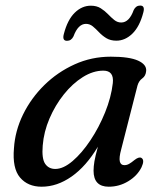

<svg xmlns="http://www.w3.org/2000/svg" viewBox="-20 -678 588 708"><path d="M427 -127.5Q418.5 -96.5 421.8 -82.8Q425 -69 438.5 -69Q448 -69 456.2 -73.8Q464.5 -78.5 476 -88Q492 -100.5 501 -96Q514.5 -88.5 502 -61.5Q486.5 -30 453.2 -9.8Q420 10.5 381 10.5Q325 10.5 325 -48.5Q325 -64 328.2 -83.2Q331.5 -102.5 341 -137Q297.5 -64.5 244 -27Q190.5 10.5 133.5 10.5Q82.5 10.5 53.8 -23.5Q25 -57.5 31.5 -131.5Q35.5 -195.5 65 -255.8Q94.5 -316 143.2 -364Q192 -412 254.8 -440.5Q317.5 -469 388.5 -469Q457 -469 489 -454.5Q521 -440 519 -416.5Q517.5 -398 504.8 -389Q492 -380 487 -362.5ZM137.5 -141Q133.5 -93 146.5 -74Q159.5 -55 184 -55Q213.5 -55 247.8 -84.2Q282 -113.5 313.5 -160.8Q345 -208 367.5 -263.5Q390 -319 396 -371.5Q401 -417.5 361 -417.5Q323.5 -417.5 285.5 -393.8Q247.5 -370 215.5 -330Q183.5 -290 162.5 -241Q141.5 -192 137.5 -141ZM409 -528Q387.5 -528 372.2 -537.2Q357 -546.5 345.2 -559Q333.5 -571.5 322.2 -580.8Q311 -590 297 -590Q268 -590 251 -544Q243 -527.5 227 -527.5Q208.5 -527.5 215.5 -553Q229 -605 255.5 -631Q282 -657 315 -657Q336.5 -657 351.5 -647.5Q366.5 -638 378.2 -625.8Q390 -613.5 401.5 -604.2Q413 -595 427 -595Q456.5 -595 473 -641Q481 -657.5 497 -657.5Q515.5 -657.5 508.5 -632Q495 -580 468.2 -554Q441.5 -528 409 -528Z"/></svg>

Font: Fraunces 9pt S050
Style: Italic
Weight: 400
Italic angle: -16°
Version: Version 1.000; ttfautohint (v1.8.3)